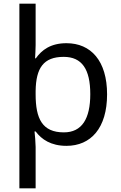

<svg xmlns="http://www.w3.org/2000/svg" viewBox="-20 -780 655 1040"><path d="M560 -269C560 -451 472 -546 340 -546C254 -546 206 -509 174 -464H170C171 -481 173 -517 173 -536V-760H85V240H173V16C173 -5 169 -53 167 -68H173C205 -25 256 10 340 10C472 10 560 -86 560 -269ZM469 -270C469 -137 424 -63 326 -63C209 -63 173 -137 173 -269V-288C175 -411 215 -472 325 -472C424 -472 469 -405 469 -270Z"/></svg>

Font: Noto Sans Math
Style: Regular
Weight: 400
Designer: Monotype Design Team, Delve Withrington, Jeff Kellem
Foundry: Monotype Imaging Inc., Delve Fonts LLC
Version: Version 3.000